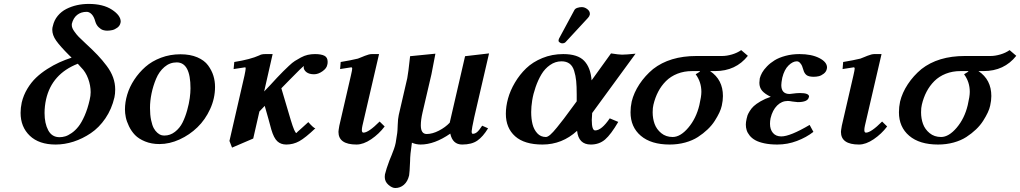

<svg xmlns="http://www.w3.org/2000/svg" viewBox="-20 -718 5154 970"><path d="M390.1 -377 373 -396Q242.2 -344.7 212.9 -216.8Q205.1 -181.6 205.1 -147Q205.1 -94.7 223.6 -59.8Q242.2 -24.9 280.8 -24.9Q294.9 -24.9 309.3 -29.1Q323.7 -33.2 342 -45.9Q360.4 -58.6 376.2 -78.6Q392.1 -98.6 407.5 -133.5Q422.9 -168.5 433.1 -213.9Q438 -234.4 438 -252Q438 -286.6 425.3 -320.8Q412.6 -355 390.1 -377ZM341.8 -426.8 330.1 -438Q283.2 -484.9 263.7 -512.7Q244.1 -540.5 244.1 -567.9Q244.1 -578.1 247.1 -586.9Q253.4 -615.7 271.5 -637.7Q289.6 -659.7 314.9 -672.6Q340.3 -685.5 368.9 -691.9Q397.5 -698.2 428.2 -698.2Q501 -698.2 545.4 -669.2Q589.8 -640.1 589.8 -608.9Q589.8 -605 588.9 -603Q585.9 -587.9 573 -578.4Q560.1 -568.8 547.1 -565.9Q534.2 -563 521 -563Q510.7 -563 500.5 -566.2Q490.2 -569.3 478.8 -580.1Q467.3 -590.8 461.9 -607.9Q455.1 -633.8 443.1 -646Q431.2 -658.2 418 -658.2Q389.2 -658.2 369.6 -642.6Q350.1 -627 342.8 -597.2V-589.8Q342.8 -577.1 355 -559.8Q367.2 -542.5 377.4 -532.2L413.1 -498Q449.2 -464.8 472.9 -439.9Q496.6 -415 518.8 -385.5Q541 -356 551.5 -326.4Q562 -296.9 562 -266.1Q562 -243.7 558.1 -226.1Q544.4 -167 512.5 -120.1Q480.5 -73.2 438.7 -45.2Q397 -17.1 351.6 -2.4Q306.2 12.2 261.2 12.2Q177.2 12.2 130.6 -32.2Q84 -76.7 84 -147.9Q84 -172.9 89.8 -200.2Q98.6 -237.3 118.2 -269.8Q137.7 -302.2 162.4 -325.7Q187 -349.1 218.8 -369.4Q250.5 -389.6 279.8 -402.8Q309.1 -416 341.8 -426.8Z M810.5 -33.2Q839.8 -33.2 864 -52Q888.2 -70.8 902.1 -98.6Q916 -126.5 925.5 -160.6Q935.1 -194.8 938.7 -222.4Q942.4 -250 942.4 -272Q942.4 -402.8 872.6 -402.8Q837.9 -402.8 810.8 -379.6Q783.7 -356.4 768.6 -320.1Q753.4 -283.7 745.6 -245.8Q737.8 -208 737.8 -172.9Q737.8 -137.7 743.4 -111.1Q749 -84.5 756.8 -70.3Q764.6 -56.2 775.1 -47.1Q785.6 -38.1 793.9 -35.6Q802.2 -33.2 810.5 -33.2ZM611.3 -165Q611.3 -201.7 622.8 -240.2Q634.3 -278.8 658.2 -315.2Q682.1 -351.6 714.8 -380.4Q747.6 -409.2 793.5 -426.5Q839.4 -443.8 891.6 -443.8Q940.9 -443.8 976.8 -428.5Q1012.7 -413.1 1031.2 -387.7Q1049.8 -362.3 1058.1 -335.2Q1066.4 -308.1 1066.4 -278.8Q1066.4 -221.2 1041.7 -167.2Q1017.1 -113.3 977.5 -75Q938 -36.6 887.2 -13.4Q836.4 9.8 785.6 9.8Q745.1 9.8 712.9 -3.4Q680.7 -16.6 662.1 -35.9Q643.6 -55.2 631.6 -80.1Q619.6 -105 615.5 -125.7Q611.3 -146.5 611.3 -165Z M1633.3 -390.1Q1630.4 -373 1609.1 -357.9Q1587.9 -342.8 1566.4 -342.8Q1542 -342.8 1528.1 -353.5Q1514.2 -364.3 1514.2 -378.9Q1514.2 -381.8 1515.6 -384.8Q1506.8 -379.9 1443.4 -314.9L1401.4 -272L1449.2 -110.8Q1468.8 -45.9 1477.5 -45.9Q1477.1 -45.9 1482.9 -51.8L1505.9 -72.3L1537.6 -101.1Q1565.4 -69.8 1573.2 -69.8Q1522.5 -21.5 1491.9 -4.6Q1461.4 12.2 1426.3 12.2Q1398.9 12.2 1381.1 -4.2Q1363.3 -20.5 1350.6 -64L1336.4 -116.2Q1325.7 -155.3 1317.4 -183.1L1290.5 -154.8L1259.3 -18.1L1152.3 27.8L1139.2 -5.9L1215.3 -336.9Q1221.2 -365.2 1221.2 -372.1Q1221.2 -377.9 1218.3 -377.9Q1214.4 -377.9 1160.2 -369.1L1163.6 -404.8Q1245.6 -418 1289.6 -438Q1300.3 -444.8 1320.3 -444.8H1357.4L1314.5 -255.9L1345.2 -288.1Q1367.2 -311 1379.4 -325.2L1410.6 -357.4L1439 -384.8Q1457 -401.9 1469.7 -409.9Q1482.4 -418 1500 -427.5Q1517.6 -437 1534.9 -440.9Q1552.2 -444.8 1571.3 -444.8Q1602.1 -444.8 1618.7 -436.5Q1635.3 -428.2 1635.3 -405.8Q1635.3 -396 1633.3 -390.1Z M1895 -444.8 1811 -83Q1808.1 -69.8 1808.1 -61Q1808.1 -47.9 1816.4 -47.9Q1841.8 -47.9 1897.9 -104L1923.3 -79.1Q1895 -41.5 1855.5 -14.6Q1815.9 12.2 1781.2 12.2Q1689.9 12.2 1689.9 -51.8Q1689.9 -57.6 1694.3 -83L1752.9 -336.9Q1759.3 -364.7 1759.3 -371.1Q1759.3 -377.9 1754.4 -377.9Q1752.4 -377.9 1698.2 -369.1L1701.2 -404.8Q1752 -413.1 1788.1 -421.9Q1794.9 -424.3 1809.1 -430.2L1823.2 -436Q1845.2 -444.8 1858.4 -444.8Z M1977.1 231.9Q1960.9 231.9 1942.4 215.8Q1923.8 199.7 1923.8 175.8Q1923.8 167 1924.8 163.1Q1931.2 135.7 1947.8 91.8Q1950.2 85.4 1957.8 67.6Q1965.3 49.8 1970.2 35.2Q1975.6 20.5 1979 3.9Q1981 -5.4 1986.8 -45.9Q1988.3 -55.2 1989.3 -86.7Q1990.2 -118.2 1994.6 -137.2L2037.6 -323.2Q2039.6 -334.5 2043.5 -362.3Q2046.4 -387.2 2049.3 -412.1L2051.8 -434.1L2179.7 -446.8Q2166.5 -375 2159.7 -342.8L2114.7 -149.9Q2106 -112.3 2106 -85Q2106 -41 2135.7 -41Q2164.6 -41 2197.3 -57.9Q2230 -74.7 2252 -98.1L2329.6 -434.1L2450.7 -448.2L2376 -126Q2362.8 -64.9 2362.8 -54.2Q2362.8 -42 2368.7 -42Q2379.9 -42 2390.4 -50.8Q2400.9 -59.6 2416 -83L2445.8 -69.8Q2420.4 -27.8 2391.8 -7.8Q2363.3 12.2 2314.9 12.2Q2266.6 12.2 2254.9 -43Q2175.3 12.2 2105 12.2Q2082 12.2 2061 2.9Q2051.8 64 2051.8 96.2Q2049.3 156.7 2046.9 168Q2039.6 199.2 2020.5 215.6Q2001.5 231.9 1977.1 231.9Z M2825.7 -444.8Q2898.9 -444.8 2931.4 -410.6Q2963.9 -376.5 2968.8 -312L3066.9 -448.2Q3106.9 -441.9 3122.6 -441.9Q3143.1 -441.9 3190.9 -446.8L2971.7 -147Q2969.7 -122.6 2969.7 -111.8Q2969.7 -59.1 2986.8 -59.1Q3019 -59.1 3060.5 -120.1L3103.5 -102.1Q3066.4 -38.6 3036.9 -13.2Q3007.3 12.2 2964.8 12.2Q2902.8 12.2 2895.5 -57.1Q2819.8 12.2 2720.7 12.2Q2629.4 12.2 2582.5 -29.5Q2535.6 -71.3 2535.6 -143.1Q2535.6 -180.2 2546.6 -220.2Q2557.6 -260.3 2581.3 -300.5Q2605 -340.8 2638.2 -372.8Q2671.4 -404.8 2720.2 -424.8Q2769 -444.8 2825.7 -444.8ZM2893.6 -206.1V-241.2Q2893.6 -282.2 2890.9 -309.1Q2888.2 -335.9 2880.6 -360.4Q2873 -384.8 2857.2 -396.5Q2841.3 -408.2 2816.9 -408.2Q2785.6 -408.2 2759 -389.6Q2732.4 -371.1 2715.3 -342.3Q2698.2 -313.5 2686 -278.3Q2673.8 -243.2 2668.7 -210.9Q2663.6 -178.7 2663.6 -151.9Q2663.6 -117.7 2670.4 -90.6Q2677.2 -63.5 2694.3 -44.7Q2711.4 -25.9 2737.8 -25.9Q2746.6 -25.9 2759.8 -37.1Q2772.9 -48.3 2793.9 -74.2L2828.6 -118.2L2869.1 -172.9Q2872.6 -177.7 2874.5 -180.2ZM2918.9 -682.1Q2933.6 -682.1 2946.8 -672.1Q2960 -662.1 2960 -648.9V-645Q2958 -635.3 2950.7 -627.9L2837.9 -505.9Q2832 -499 2819.8 -499Q2814.5 -499 2808.1 -503.2Q2801.8 -507.3 2801.8 -512.2Q2801.8 -518.1 2804.7 -523.9L2881.8 -667Q2885.7 -674.8 2897.2 -678.5Q2908.7 -682.1 2918.9 -682.1Z M3378.4 -25.9Q3417.5 -25.9 3457.3 -72.8Q3497.1 -119.6 3513.2 -187Q3523.4 -231 3523.4 -253.9Q3523.4 -303.7 3494.6 -342.8Q3518.1 -356 3516.6 -358.9H3476.6Q3436 -358.9 3402.1 -345.5Q3368.2 -332 3344.5 -308.3Q3320.8 -284.7 3305.2 -254.6Q3289.6 -224.6 3281.2 -189Q3277.3 -173.8 3277.3 -150.9Q3277.3 -119.1 3287.1 -92Q3296.9 -64.9 3320.6 -45.4Q3344.2 -25.9 3378.4 -25.9ZM3279.3 -369.1Q3363.8 -435.1 3498.5 -435.1H3628.4Q3651.4 -435.1 3678 -442.9Q3704.6 -450.7 3724.6 -464.8L3758.3 -436Q3697.3 -358.9 3593.3 -358.9H3567.4Q3632.3 -315.4 3632.3 -232.9Q3632.3 -210 3626.5 -184.1Q3623 -168 3614.3 -149.2Q3605.5 -130.4 3591.1 -107.7Q3576.7 -85 3554.9 -64.2Q3533.2 -43.5 3506.1 -25.9Q3479 -8.3 3441.9 2Q3404.8 12.2 3363.3 12.2Q3269.5 12.2 3217.5 -32Q3165.5 -76.2 3165.5 -150.9Q3165.5 -177.7 3171.4 -205.1Q3182.1 -249.5 3210.4 -292.5Q3238.8 -335.4 3279.3 -369.1Z M3873 -121.1Q3870.1 -106.4 3870.1 -92.8Q3870.1 -64 3885 -46.4Q3899.9 -28.8 3927.2 -28.8Q3971.7 -28.8 4070.3 -86.9L4089.4 -51.8Q4053.7 -23.9 4006.1 -5.9Q3958.5 12.2 3907.2 12.2Q3870.1 12.2 3841.6 6.1Q3813 0 3795.7 -9.8Q3778.3 -19.5 3767.3 -33.2Q3756.3 -46.9 3752.2 -60.3Q3748 -73.7 3748 -88.9Q3748 -100.6 3752 -118.2Q3753.9 -127.9 3756.6 -135.5Q3759.3 -143.1 3767.6 -156.7Q3775.9 -170.4 3787.8 -181.6Q3799.8 -192.9 3822.3 -206.1Q3844.7 -219.2 3874 -229Q3844.2 -243.2 3830.3 -259.5Q3816.4 -275.9 3816.4 -299.8Q3816.4 -306.2 3818.4 -321.8Q3821.8 -335.4 3830.1 -350.6Q3838.4 -365.7 3855 -382.8Q3871.6 -399.9 3893.3 -413.3Q3915 -426.8 3948 -435.8Q3981 -444.8 4019 -444.8Q4079.6 -444.8 4118.9 -424.8Q4158.2 -404.8 4158.2 -377Q4158.2 -373 4157.2 -370.1Q4154.3 -355.5 4141.6 -345.7Q4128.9 -335.9 4116.5 -333Q4104 -330.1 4091.3 -330.1Q4065.4 -330.1 4054.4 -338.9Q4043.5 -347.7 4039.1 -363.8Q4035.2 -377 4032 -384.8Q4028.8 -392.6 4021.7 -400.4Q4014.6 -408.2 4005.4 -408.2Q3985.4 -408.2 3963.9 -387.5Q3942.4 -366.7 3932.1 -325.2Q3927.2 -299.8 3927.2 -288.1Q3927.2 -243.2 3969.2 -243.2Q3972.2 -244.1 3977.1 -244.1Q4005.4 -248 4021 -248Q4067.4 -248 4067.4 -230Q4067.4 -228 4066.4 -227.1Q4061.5 -202.1 4010.3 -202.1Q4009.8 -202.1 3983.4 -205.1Q3968.8 -208 3960 -208Q3929.2 -208 3906 -184.8Q3882.8 -161.6 3873 -121.1Z M4433.6 -444.8 4349.6 -83Q4346.7 -69.8 4346.7 -61Q4346.7 -47.9 4355 -47.9Q4380.4 -47.9 4436.5 -104L4461.9 -79.1Q4433.6 -41.5 4394 -14.6Q4354.5 12.2 4319.8 12.2Q4228.5 12.2 4228.5 -51.8Q4228.5 -57.6 4232.9 -83L4291.5 -336.9Q4297.9 -364.7 4297.9 -371.1Q4297.9 -377.9 4293 -377.9Q4291 -377.9 4236.8 -369.1L4239.7 -404.8Q4290.5 -413.1 4326.7 -421.9Q4333.5 -424.3 4347.7 -430.2L4361.8 -436Q4383.8 -444.8 4397 -444.8Z M4734.4 -25.9Q4773.4 -25.9 4813.2 -72.8Q4853 -119.6 4869.1 -187Q4879.4 -231 4879.4 -253.9Q4879.4 -303.7 4850.6 -342.8Q4874 -356 4872.6 -358.9H4832.5Q4792 -358.9 4758.1 -345.5Q4724.1 -332 4700.4 -308.3Q4676.8 -284.7 4661.1 -254.6Q4645.5 -224.6 4637.2 -189Q4633.3 -173.8 4633.3 -150.9Q4633.3 -119.1 4643.1 -92Q4652.8 -64.9 4676.5 -45.4Q4700.2 -25.9 4734.4 -25.9ZM4635.3 -369.1Q4719.7 -435.1 4854.5 -435.1H4984.4Q5007.3 -435.1 5033.9 -442.9Q5060.5 -450.7 5080.6 -464.8L5114.3 -436Q5053.2 -358.9 4949.2 -358.9H4923.3Q4988.3 -315.4 4988.3 -232.9Q4988.3 -210 4982.4 -184.1Q4979 -168 4970.2 -149.2Q4961.4 -130.4 4947 -107.7Q4932.6 -85 4910.9 -64.2Q4889.2 -43.5 4862.1 -25.9Q4835 -8.3 4797.9 2Q4760.7 12.2 4719.2 12.2Q4625.5 12.2 4573.5 -32Q4521.5 -76.2 4521.5 -150.9Q4521.5 -177.7 4527.3 -205.1Q4538.1 -249.5 4566.4 -292.5Q4594.7 -335.4 4635.3 -369.1Z"/></svg>

Font: Linux Libertine G
Style: Bold Italic
Weight: 700
Italic angle: -11.5°
Designer: Philipp H. Poll
Foundry: Philipp H. Poll
Version: Version 4.1.0